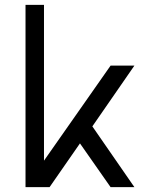

<svg xmlns="http://www.w3.org/2000/svg" viewBox="-20 -770 658 790"><path d="M85 0V-750H161V-109L435 -500H533L360 -250L533 0H435L309 -180L184 0Z"/></svg>

Font: Hermit Light
Style: Regular
Weight: 300
Designer: Pablo Caro
Version: Version 2.000;PS 002.000;hotconv 1.0.88;makeotf.lib2.5.64775